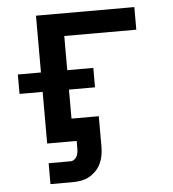

<svg xmlns="http://www.w3.org/2000/svg" viewBox="-50 -567 701 778"><g transform="rotate(-5 300.0 -177.5)"><path d="M124 165V80H213Q221 80 228 75Q235 70 238.5 63Q242 56 243.5 48Q245 40 245 32V0H125V-210H31V-289H125V-520H525V-428H232V-289H338V-210H232V-92H343V32Q343 49 340 66.5Q337 84 329.5 100Q322 116 309.5 129Q297 142 281.5 150.5Q266 159 248.5 162Q231 165 213 165Z"/></g></svg>

Font: Zed Mono Semibold Extended
Style: Regular
Weight: 600
Width: 7
Monospace: yes
Designer: Belleve Invis
Foundry: Belleve Invis
Version: Version 1.0.0; ttfautohint (v1.8.4)